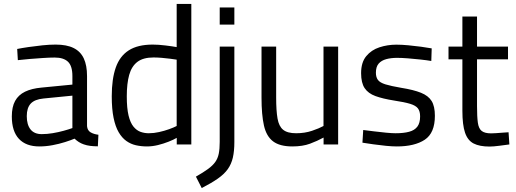

<svg xmlns="http://www.w3.org/2000/svg" viewBox="-20 -738 2636 981"><path d="M181 10.2Q112.8 10.2 76.6 -28.7Q40.4 -67.6 40.4 -143Q40.4 -191.7 57.2 -222.3Q74 -252.9 107.9 -269.5Q141.8 -286 193.2 -290.6L349.9 -305.8V-349.4Q349.9 -401.1 327.3 -422.6Q304.7 -444 259.8 -444Q234.6 -444 200 -441.7Q165.4 -439.3 131 -436.6Q96.6 -433.9 71.2 -430.7L67.8 -487.8Q91.4 -492.6 125.6 -497.6Q159.8 -502.6 196.3 -506.4Q232.8 -510.2 264.2 -510.2Q320.8 -510.2 356 -492.7Q391.3 -475.2 408 -439.7Q424.7 -404.2 424.7 -349.4V-93.5Q426.7 -71.5 442.9 -61.9Q459.2 -52.3 482.8 -49.5L480 9.6Q458.6 9.6 440.8 7.3Q422.9 5 407.3 -0.6Q394.1 -5.2 382.7 -12.4Q371.3 -19.6 360.9 -29.6Q341.7 -21.4 312 -12Q282.4 -2.6 248.4 3.8Q214.4 10.2 181 10.2ZM193.3 -52.7Q220.6 -52.7 249.7 -57.6Q278.8 -62.5 305.3 -69.8Q331.9 -77.1 349.9 -83.7V-249.3L202.1 -234.7Q156.9 -230.3 136.8 -208.5Q116.8 -186.6 116.8 -144.6Q116.8 -101.3 135.8 -77Q154.9 -52.7 193.3 -52.7Z M731 10.2Q701.6 10.2 674.8 4.2Q648.1 -1.8 625.6 -17.7Q603.1 -33.7 586.3 -62.4Q569.5 -91.1 560.3 -136.1Q551 -181.1 551 -246Q551 -334.4 571.5 -392.9Q592 -451.4 638 -480.8Q684 -510.2 760.4 -510.2Q789.3 -510.2 825.7 -505.7Q862.1 -501.2 882.7 -497.4V-717.9H957.5V0H883.1V-33.6Q866.9 -24.2 841.2 -14Q815.5 -3.8 787 3.2Q758.4 10.2 731 10.2ZM740.3 -57.2Q766.2 -57.2 793.1 -63.3Q820 -69.3 843.9 -77.9Q867.9 -86.5 882.7 -94.3V-433.2Q870.1 -435.2 848.9 -438Q827.7 -440.8 805.3 -442.6Q782.8 -444.4 764.4 -444.4Q711.9 -444.4 682.2 -422Q652.5 -399.5 640.1 -355.4Q627.8 -311.4 627.8 -246Q627.8 -185.3 636.8 -147.9Q645.9 -110.6 662 -91Q678.1 -71.4 698.1 -64.3Q718 -57.2 740.3 -57.2Z M1010.7 222.8 981 164.5Q1019.2 142.7 1043 125.3Q1066.8 107.9 1079.8 89.7Q1092.8 71.5 1097.7 47.2Q1102.6 23 1102.6 -13.2V-500H1177.4V-12.2Q1177.4 33.8 1169.8 67Q1162.2 100.2 1144 125.9Q1125.7 151.6 1093 174.5Q1060.3 197.4 1010.7 222.8ZM1102.6 -612.4V-700H1177.4V-612.4Z M1473.6 10.2Q1409.6 10.2 1375.3 -15.7Q1341 -41.6 1328.6 -96.7Q1316.2 -151.8 1316.2 -239.2V-500H1391V-239.6Q1391 -172.5 1398 -132.5Q1404.9 -92.5 1426.8 -74.9Q1448.7 -57.2 1493.1 -57.2Q1537 -57.2 1574.2 -69.7Q1611.3 -82.3 1632.9 -94.3V-500H1707.7V0H1633.3V-35.2Q1601.7 -17.8 1564 -3.8Q1526.3 10.2 1473.6 10.2Z M2007.6 10.2Q1984.2 10.2 1952.2 7.1Q1920.2 4 1888.1 -0.6Q1856 -5.2 1831.8 -9L1835.8 -73.8Q1860.4 -70.8 1891.8 -66.8Q1923.2 -62.8 1953.2 -60Q1983.2 -57.2 2001.2 -57.2Q2042.2 -57.2 2070.1 -64.7Q2098.1 -72.1 2112.3 -90.8Q2126.5 -109.5 2126.5 -143.4Q2126.5 -169.4 2115.5 -184Q2104.5 -198.7 2075.6 -207.5Q2046.7 -216.3 1992.4 -224.5Q1936 -233.5 1898.7 -247Q1861.4 -260.5 1843.2 -287.5Q1825 -314.5 1825 -364.1Q1825 -419.2 1851.2 -451Q1877.4 -482.8 1918.7 -496.3Q1960 -509.8 2004.8 -509.8Q2032.4 -509.8 2065.6 -506.7Q2098.8 -503.6 2131 -499.3Q2163.2 -495 2185.7 -490.8L2183.7 -426.4Q2160 -430.4 2128 -433.9Q2096 -437.4 2064.1 -439.9Q2032.2 -442.4 2008.8 -442.4Q1978 -442.4 1953.5 -435.8Q1928.9 -429.2 1914.7 -413Q1900.6 -396.7 1900.6 -366.5Q1900.6 -343.6 1910.9 -329.7Q1921.1 -315.8 1949.3 -307Q1977.5 -298.3 2030.1 -289.3Q2092.9 -279.3 2130.7 -264.1Q2168.5 -249 2185.3 -222Q2202 -195 2202 -146.4Q2202 -58.4 2150.3 -24.1Q2098.6 10.2 2007.6 10.2Z M2481.2 10.8Q2430.2 10.8 2399.8 -4.9Q2369.4 -20.6 2356 -60.3Q2342.5 -100 2342.5 -172V-435H2271.6V-500H2342.5V-653.4H2417.3V-500H2575.6V-435H2417.3V-196Q2417.3 -141.6 2421.5 -111.3Q2425.7 -80.9 2441.3 -68.8Q2456.9 -56.6 2489.2 -56.6Q2499.2 -56.6 2515.3 -57.7Q2531.4 -58.8 2548.4 -60.2Q2565.4 -61.6 2578.4 -62.2L2582.6 0Q2561.2 2.8 2531.2 6.8Q2501.2 10.8 2481.2 10.8Z"/></svg>

Font: Titillium Web
Style: Bold
Weight: 700
Designer: Mohamed Gaber, Accademia di Belle Arti di Urbino
Foundry: Kief Type Foundry, Accademia di Belle Arti di Urbino
Version: Version 3.000